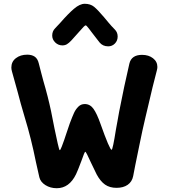

<svg xmlns="http://www.w3.org/2000/svg" viewBox="-20 -995 892 1015"><path d="M188 -58Q186 -64 170 -138Q145 -263 111 -374Q88 -451 73 -510L43 -618Q40 -629 40 -638Q40 -669 64 -687.5Q88 -706 124 -706Q148 -706 163.5 -695.5Q179 -685 185 -660Q192 -630 198.5 -607.5Q205 -585 209 -568Q234 -483 250 -407Q255 -385 268 -316Q277 -273 285 -237Q293 -201 296 -201Q299 -201 306.5 -220Q314 -239 319.5 -255.5Q325 -272 328 -281Q332 -295 349 -343Q363 -380 371.5 -398.5Q380 -417 394 -431Q408 -445 428 -445Q456 -445 474 -420Q492 -395 511 -341Q560 -203 570 -203Q576 -203 593 -311Q597 -331 601 -354.5Q605 -378 610 -405Q636 -539 664 -659Q675 -705 731 -705Q766 -705 789 -687Q812 -669 812 -641Q812 -633 809 -622Q787 -539 763 -434L749 -375Q733 -308 716.5 -226Q700 -144 695 -121L684 -64Q678 -34 655 -18Q632 -2 596 -2Q560 -2 535.5 -19Q511 -36 491 -73Q488 -78 462 -133Q435 -193 431 -193Q427 -193 411 -146Q390 -90 382 -74Q346 0 280 0Q246 0 220 -16.5Q194 -33 188 -58ZM506 -771 465 -824Q462 -828 449.5 -844.5Q437 -861 433 -861Q427 -861 401 -830Q380 -806 358 -782Q344 -767 333.5 -761Q323 -755 310 -755Q288 -755 272 -770.5Q256 -786 256 -807Q256 -830 271 -845L300 -876Q340 -922 371 -948.5Q402 -975 428 -975Q458 -975 477.5 -959Q497 -943 530 -904Q535 -898 552 -877.5Q569 -857 587 -839Q602 -824 602 -802Q602 -780 587.5 -765Q573 -750 552 -750Q523 -750 506 -771Z"/></svg>

Font: Mali
Style: Bold
Weight: 700
Designer: Kitiyaporn Chalermlarp | Katatrad Aksorn Co.,Ltd.
Foundry: Cadson Demak Co.,Ltd.
Version: Version 1.000; ttfautohint (v1.6)